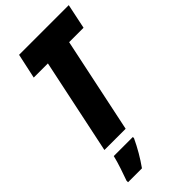

<svg xmlns="http://www.w3.org/2000/svg" viewBox="-285 -784 1074 1074"><g transform="rotate(-45 252.0 -246.5)"><path d="M72 0 191 -566H79L111 -714H504L473 -566H359L240 0ZM38 221H148Q198 151 236 70V61H85Q77 95 63 137Q49 179 38 209Z"/></g></svg>

Font: Noto Sans Display Condensed Black
Style: Italic
Weight: 900
Width: 3
Italic angle: -192°
Designer: Monotype Design Team
Foundry: Monotype Imaging Inc.
Version: Version 1.900